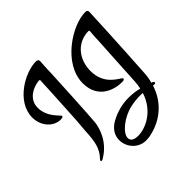

<svg xmlns="http://www.w3.org/2000/svg" viewBox="-217 -886 1249 1249"><g transform="rotate(-45 407.5 -261.5)"><path d="M311 -677C311 -692 304 -697 288 -697C190 -697 15 -601 15 -455C15 -379 69 -315 138 -315C154 -315 160 -320 160 -325C160 -337 85 -385 85 -476C85 -569 188 -595 218 -595C222 -595 224 -593 224 -589C224 -579 220 -537 220 -505C213 -382 209 -295 205 -236L198 -150C193 -46 181 -1 136 47C132 51 130 54 130 57C130 61 132 63 137 63C140 63 145 60 148 59C249 0 277 -97 282 -148C287 -199 306 -556 306 -573C306 -612 311 -668 311 -677ZM764 -677C764 -692 759 -697 742 -697C622 -697 405 -559 405 -381C405 -234 530 -205 591 -205C607 -205 614 -210 614 -215C614 -217 613 -219 611 -221C595 -237 497 -275 497 -401C497 -515 572 -595 672 -595C675 -595 678 -593 678 -588C678 -578 673 -535 673 -505L657 -225L653 -150C652 -129 649 -109 645 -92C616 -100 582 -104 549 -104C496 -104 438 -92 379 -59C331 -32 311 9 311 48C311 114 363 174 434 174C451 174 468 172 486 167C589 143 681 71 718 -48C725 -47 730 -46 731 -46C738 -46 741 -50 741 -55C741 -59 738 -62 732 -65L723 -68C730 -92 735 -119 736 -148C752 -402 764 -668 764 -677ZM419 116C378 116 360 101 360 78C360 32 440 -32 522 -51C554 -58 583 -61 611 -61C620 -61 629 -60 637 -60C595 70 485 116 419 116Z"/></g></svg>

Font: Engagement
Style: Regular
Weight: 400
Designer: Astigmatic (AOETI)
Foundry: Astigmatic (AOETI)
Version: Version 1.000